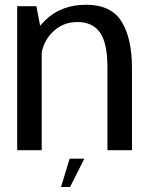

<svg xmlns="http://www.w3.org/2000/svg" viewBox="-20 -618 622 790"><path d="M50.7 0H151.6V-477.9L129.8 -592.4H50.7ZM422.1 0H523V-338.8Q523 -460.2 480.2 -529.3Q437.4 -598.4 334.6 -598.4Q231 -598.4 165.4 -533.9Q99.7 -469.4 99.7 -396.7L148.4 -365.3Q148.4 -435.3 191.9 -481.4Q235.4 -527.4 298.1 -527.4Q360.6 -527.4 391.3 -484.4Q422.1 -441.4 422.1 -338.3ZM231 151.4H268.2L327.1 34.8H266.6Z"/></svg>

Font: Anybody Thin
Style: Regular
Weight: 100
Designer: Tyler Finck
Foundry: Etcetera Type Company
Version: Version 1.114;gftools[0.9.25]